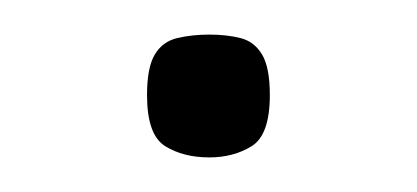

<svg xmlns="http://www.w3.org/2000/svg" viewBox="-20 -444 241 111"><path d="M101 -353Q86 -353 75.5 -359.5Q65 -366 65 -389Q65 -405 69.5 -412.5Q74 -420 82.5 -422Q91 -424 101 -424Q111 -424 119 -422Q127 -420 131.5 -412.5Q136 -405 136 -389Q136 -366 125.5 -359.5Q115 -353 101 -353Z"/></svg>

Font: Matangi
Style: Regular
Weight: 400
Designer: Prashant Pant
Foundry: The Graphic Ant
Version: Version 3.002